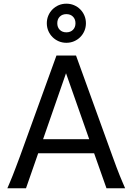

<svg xmlns="http://www.w3.org/2000/svg" viewBox="-20 -1011 721 1031"><path d="M334.5 -617.7 211.4 -263.7H459ZM19.5 0Q25.9 -14.6 32.7 -30.8Q39.6 -46.9 47.6 -67.1Q55.7 -87.4 65.4 -113.3Q75.2 -139.2 87.9 -173.3L283.2 -712.9H388.2L583.5 -173.3Q595.7 -139.2 605.5 -113.3Q615.2 -87.4 623.5 -67.1Q631.8 -46.9 638.7 -30.8Q645.5 -14.6 651.9 0H551.8L485.4 -188H185.1L119.6 0ZM231.4 -886.2Q231.4 -908.2 239.5 -927.2Q247.6 -946.3 262 -960.7Q276.4 -975.1 295.4 -983.2Q314.5 -991.2 336.4 -991.2Q358.4 -991.2 377.4 -983.2Q396.5 -975.1 410.9 -960.7Q425.3 -946.3 433.3 -927.2Q441.4 -908.2 441.4 -886.2Q441.4 -864.3 433.3 -845.2Q425.3 -826.2 410.9 -811.8Q396.5 -797.4 377.4 -789.3Q358.4 -781.2 336.4 -781.2Q314.5 -781.2 295.4 -789.3Q276.4 -797.4 262 -811.8Q247.6 -826.2 239.5 -845.2Q231.4 -864.3 231.4 -886.2ZM385.3 -886.2Q385.3 -908.2 371.8 -921.6Q358.4 -935.1 336.4 -935.1Q314.5 -935.1 301 -921.6Q287.6 -908.2 287.6 -886.2Q287.6 -864.3 301 -850.8Q314.5 -837.4 336.4 -837.4Q358.4 -837.4 371.8 -850.8Q385.3 -864.3 385.3 -886.2Z"/></svg>

Font: Andika New Basic
Style: Regular
Weight: 400
Designer: Victor Gaultney, Annie Olsen, Julie Remington, Don Collingsworth, Eric Hays
Foundry: SIL International
Version: Version 5.500; ttfautohint (v1.8.3)